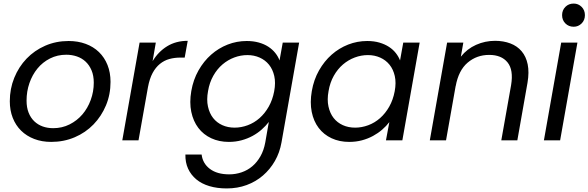

<svg xmlns="http://www.w3.org/2000/svg" viewBox="-20 -787 3301 1077"><path d="M600 -328Q600 -257 574.5 -196Q549 -135 504.5 -89Q460 -43 399 -17Q338 9 267 9Q215 9 172 -7.5Q129 -24 98.5 -54Q68 -84 51.5 -126Q35 -168 35 -219Q35 -289 60 -350.5Q85 -412 129 -458Q173 -504 233.5 -530.5Q294 -557 365 -557Q417 -557 460.5 -541Q504 -525 535 -495Q566 -465 583 -422.5Q600 -380 600 -328ZM129 -223Q129 -184 140.5 -155Q152 -126 172.5 -106.5Q193 -87 220 -77.5Q247 -68 278 -68Q328 -68 370 -89Q412 -110 442 -145Q472 -180 489 -226.5Q506 -273 506 -323Q506 -363 493.5 -392.5Q481 -422 460 -441.5Q439 -461 411 -470.5Q383 -480 352 -480Q302 -480 260.5 -459Q219 -438 190 -402.5Q161 -367 145 -320.5Q129 -274 129 -223Z M757 0H666L763 -548H854L836 -444Q868 -497 917.5 -527.5Q967 -558 1033 -558L1016 -464H992Q959 -464 930 -456Q901 -448 877 -428.5Q853 -409 836 -377.5Q819 -346 810 -298Z M1053 -276Q1064 -340 1093.5 -392Q1123 -444 1164.5 -480.5Q1206 -517 1257 -537Q1308 -557 1364 -557Q1401 -557 1431.5 -548.5Q1462 -540 1485 -525Q1508 -510 1524 -490Q1540 -470 1548 -448L1566 -548H1658L1559 12Q1549 69 1522 116Q1495 163 1455 197.5Q1415 232 1363.5 251Q1312 270 1252 270Q1198 270 1154.5 257Q1111 244 1081 219Q1051 194 1035 159Q1019 124 1020 80H1111Q1117 130 1157.5 160.5Q1198 191 1266 191Q1302 191 1335.5 179.5Q1369 168 1395.5 145.5Q1422 123 1441 89.5Q1460 56 1468 12L1488 -103Q1471 -81 1448 -60.5Q1425 -40 1396.5 -24.5Q1368 -9 1334.5 0Q1301 9 1264 9Q1209 9 1165 -11.5Q1121 -32 1092.5 -69.5Q1064 -107 1053 -159.5Q1042 -212 1053 -276ZM1518 -275Q1527 -323 1518.5 -360.5Q1510 -398 1489 -424Q1468 -450 1436.5 -464Q1405 -478 1368 -478Q1330 -478 1294 -464.5Q1258 -451 1228 -425.5Q1198 -400 1176.5 -362Q1155 -324 1147 -276Q1138 -228 1146.5 -189.5Q1155 -151 1175.5 -125Q1196 -99 1227 -85Q1258 -71 1296 -71Q1333 -71 1369.5 -84.5Q1406 -98 1436 -124.5Q1466 -151 1487.5 -189Q1509 -227 1518 -275Z M1729 -276Q1740 -340 1769.5 -392Q1799 -444 1840.5 -480.5Q1882 -517 1933 -537Q1984 -557 2040 -557Q2078 -557 2108.5 -548Q2139 -539 2162 -524Q2185 -509 2200.5 -489Q2216 -469 2224 -448L2242 -548H2334L2237 0H2145L2164 -102Q2147 -80 2124 -60Q2101 -40 2072.5 -24.5Q2044 -9 2010.5 0Q1977 9 1939 9Q1884 9 1840 -11.5Q1796 -32 1767.5 -69.5Q1739 -107 1728.5 -159.5Q1718 -212 1729 -276ZM2194 -275Q2203 -323 2194.5 -360.5Q2186 -398 2165 -424Q2144 -450 2112.5 -464Q2081 -478 2044 -478Q2006 -478 1970 -464.5Q1934 -451 1904 -425.5Q1874 -400 1852.5 -362Q1831 -324 1823 -276Q1814 -228 1822.5 -189.5Q1831 -151 1851.5 -125Q1872 -99 1903 -85Q1934 -71 1972 -71Q2009 -71 2045.5 -84.5Q2082 -98 2112 -124.5Q2142 -151 2163.5 -189Q2185 -227 2194 -275Z M2847 -310Q2861 -395 2827 -437Q2793 -479 2724 -479Q2654 -479 2603 -435.5Q2552 -392 2536 -303V-305L2482 0H2391L2488 -548H2579L2565 -469Q2600 -513 2650.5 -535.5Q2701 -558 2757 -558Q2804 -558 2842.5 -543.5Q2881 -529 2906 -499.5Q2931 -470 2940 -426Q2949 -382 2939 -323L2882 0H2792Z M3128 -548H3219L3122 0H3031ZM3198 -637Q3170 -637 3151.5 -655.5Q3133 -674 3133 -702Q3133 -730 3151.5 -748.5Q3170 -767 3198 -767Q3224 -767 3242.5 -748.5Q3261 -730 3261 -702Q3261 -674 3242.5 -655.5Q3224 -637 3198 -637Z"/></svg>

Font: SVN-Poppins
Style: Italic
Weight: 400
Italic angle: -10°
Designer: Ninad Kale (Devanagari), Jonny Pinhorn (Latin)
Foundry: Indian Type Foundry
Version: Version 3.002 2017; ttfautohint (v1.8.3)